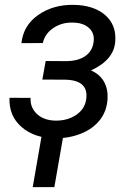

<svg xmlns="http://www.w3.org/2000/svg" viewBox="-20 -558 538 788"><path d="M16.1 0ZM250.5 -307.1Q300.3 -307.1 330.3 -328.1Q360.4 -349.1 364.3 -387.7Q368.7 -422.4 344.5 -443.8Q320.3 -465.3 277.3 -465.3Q233.4 -466.3 198.7 -442.9Q164.1 -419.4 155.8 -381.3L67.9 -380.9Q75.7 -453.6 136.5 -496.3Q197.3 -539.1 281.2 -538.1Q363.8 -537.1 410.9 -496.8Q458 -456.5 453.1 -388.7Q448.2 -312.5 353.5 -269Q390.1 -252.9 407 -222.4Q423.8 -191.9 421.4 -152.3Q418.5 -101.6 389.4 -64.9Q360.4 -28.3 310.5 -8.8Q260.7 10.7 202.6 9.3Q120.1 8.3 68.1 -37.1Q16.1 -82.5 19 -156.7L105.5 -156.2Q103.5 -116.2 131.8 -90.1Q160.2 -64 206.5 -63Q256.8 -62 292.7 -86.4Q328.6 -110.8 334 -151.9Q344.2 -230.5 244.1 -231L153.8 -231.4L167.5 -307.6ZM203.1 210H114.3L157.7 -40H246.6Z"/></svg>

Font: Roboto
Style: Italic
Weight: 400
Italic angle: -12°
Designer: Google
Version: Version 2.134; 2016; ttfautohint (v1.6)